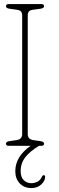

<svg xmlns="http://www.w3.org/2000/svg" viewBox="-20 -720 290 948"><path d="M117 -57Q117 -32 145.5 -28L180.5 -23Q197.5 -20.5 197.5 -10.5Q197.5 0 183.5 0H172.5Q128.5 26.5 105.2 56Q82 85.5 82 125Q82 155 97.5 169.8Q113 184.5 134.5 184.5Q150 184.5 164.8 177.2Q179.5 170 186.5 153Q190.5 145 195.5 145Q202.5 144 203 154Q202.5 172.5 184 190.5Q165.5 208.5 134.5 208.5Q99.5 208.5 77.5 185.5Q55.5 162.5 55.5 125.5Q55.5 53 131 0H23.5Q9.5 0 9.5 -10.5Q9.5 -20.5 26 -23L60.5 -28Q89.5 -32 89.5 -57V-644.5Q89.5 -668.5 65.5 -671.5L26 -677Q9.5 -679.5 9.5 -689.5Q9.5 -700 23.5 -700H183.5Q197.5 -700 197.5 -689.5Q197.5 -679.5 180.5 -677L140.5 -671.5Q117 -668.5 117 -644.5Z"/></svg>

Font: Fraunces 144pt S100 Thin
Style: Regular
Weight: 100
Version: Version 1.000; ttfautohint (v1.8.3)